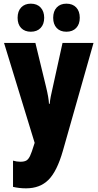

<svg xmlns="http://www.w3.org/2000/svg" viewBox="-20 -787 532 1047"><path d="M173 -553 231 -314Q246 -252 247 -221H251Q254 -255 268 -312L321 -553H490L323 35Q291 147 244.5 193.5Q198 240 122 240Q85 240 51 232V89Q71 95 91 95Q112 95 123.5 88.5Q135 82 144 63Q153 44 166 1L169 -8L2 -553ZM148 -767Q182 -767 201.5 -746Q221 -725 221 -690Q221 -655 201.5 -634.5Q182 -614 148 -614Q115 -614 95.5 -634Q76 -654 76 -690Q76 -726 95.5 -746.5Q115 -767 148 -767ZM342 -767Q376 -767 395.5 -746.5Q415 -726 415 -690Q415 -655 395.5 -634.5Q376 -614 342 -614Q308 -614 289 -634.5Q270 -655 270 -690Q270 -726 289.5 -746.5Q309 -767 342 -767Z"/></svg>

Font: Noto Sans UI CondBlack
Style: Regular
Weight: 900
Width: 3
Designer: Monotype Design Team
Foundry: Monotype Imaging Inc.
Version: Version 1.001